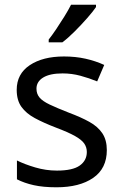

<svg xmlns="http://www.w3.org/2000/svg" viewBox="-20 -786 519 816"><path d="M434 -148Q434 -70 376 -30Q318 10 220 10Q164 10 123.5 1Q83 -8 52 -24V-104Q84 -88 129.5 -74.5Q175 -61 222 -61Q289 -61 319 -82.5Q349 -104 349 -140Q349 -160 338 -176Q327 -192 298.5 -208Q270 -224 217 -244Q165 -264 128 -284Q91 -304 71 -332Q51 -360 51 -404Q51 -472 106.5 -509Q162 -546 252 -546Q301 -546 343.5 -536.5Q386 -527 423 -510L393 -440Q359 -454 322 -464Q285 -474 246 -474Q192 -474 163.5 -456.5Q135 -439 135 -409Q135 -387 148 -371.5Q161 -356 191.5 -341.5Q222 -327 273 -307Q324 -288 360 -268Q396 -248 415 -219.5Q434 -191 434 -148ZM388 -756Q376 -738 351 -709.5Q326 -681 297.5 -652.5Q269 -624 245 -606H187V-618Q202 -637 219.5 -663Q237 -689 254 -716.5Q271 -744 282 -766H388Z"/></svg>

Font: Noto Sans Manichaean
Style: Regular
Weight: 400
Designer: Monotype Design Team
Foundry: Monotype Imaging Inc.
Version: Version 2.005; ttfautohint (v1.8.4.7-5d5b)